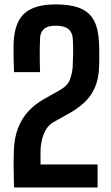

<svg xmlns="http://www.w3.org/2000/svg" viewBox="-20 -828 492 848"><path d="M42 0Q41.5 -18.5 41.2 -32Q41 -45.5 40.8 -56.8Q40.5 -68 40.2 -81.2Q40 -94.5 40.2 -112.8Q40.5 -131 41 -158Q42.5 -216.5 59 -260.5Q75.5 -304.5 106.2 -337.5Q137 -370.5 181.5 -394.5L244.5 -430Q280 -450.5 289.5 -478Q299 -505.5 301 -531Q302.5 -560.5 303 -593.8Q303.5 -627 301.5 -657.5Q299.5 -686 281 -700.2Q262.5 -714.5 226.5 -714.5Q190 -714.5 174 -699.8Q158 -685 157 -660.5Q155.5 -622.5 155.5 -586.2Q155.5 -550 157 -509.5H42Q41 -535 40.5 -557Q40 -579 39.8 -598.5Q39.5 -618 40 -637.5Q44 -729.5 88 -769Q132 -808.5 226.5 -808.5Q293.5 -808.5 334.8 -791.2Q376 -774 395.5 -736.5Q415 -699 417.5 -637.5Q418 -625.5 418.2 -611.2Q418.5 -597 418.5 -582.2Q418.5 -567.5 418.2 -554Q418 -540.5 417.5 -530Q415.5 -479 399.2 -441.8Q383 -404.5 354.5 -377.2Q326 -350 287.5 -328.5L217 -289Q195.5 -277 182.8 -255.2Q170 -233.5 164.5 -207.8Q159 -182 159 -158V-101.5H411V0Z"/></svg>

Font: Big Shoulders Text Thin
Style: Bold
Weight: 700
Version: Version 2.002